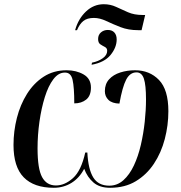

<svg xmlns="http://www.w3.org/2000/svg" viewBox="-20 -880 856 910"><path d="M336 -737Q351 -791 387.5 -825.5Q424 -860 472 -860Q503 -860 530 -847.5Q557 -835 586.5 -822Q616 -809 656 -809H668L651 -737H635Q588 -737 551 -751.5Q514 -766 483.5 -780.5Q453 -795 425 -795Q393 -795 375 -780.5Q357 -766 345 -737ZM416 -583Q446 -589 467 -604Q488 -619 488 -639Q488 -652 477 -657.5Q466 -663 455.5 -670Q445 -677 445 -695Q445 -715 458.5 -726.5Q472 -738 491 -738Q511 -738 522 -726Q533 -714 533 -693Q533 -655 504 -619.5Q475 -584 414 -573ZM235 10Q141 10 92.5 -39.5Q44 -89 44 -193Q44 -258 60 -321Q76 -384 108 -435Q140 -486 187 -516.5Q234 -547 296 -547Q342 -547 376.5 -527Q411 -507 411 -465Q411 -426 388.5 -408Q366 -390 332 -390Q332 -466 324 -501.5Q316 -537 287 -536Q257 -536 233 -504.5Q209 -473 192.5 -420Q176 -367 167 -303.5Q158 -240 158 -177Q158 -80 179.5 -40.5Q201 -1 245 -1Q287 -1 326 -36Q365 -71 384 -157H394Q398 -78 422 -39Q446 0 498 0Q536 0 565 -26Q594 -52 614.5 -95.5Q635 -139 647.5 -193Q660 -247 666 -303Q672 -359 672 -409Q672 -477 662 -507Q652 -537 627 -537Q596 -537 578 -502.5Q560 -468 546 -389Q511 -390 494 -406.5Q477 -423 477 -448Q477 -482 497 -504Q517 -526 550 -536.5Q583 -547 620 -547Q689 -547 733.5 -501Q778 -455 778 -353Q778 -286 761 -221Q744 -156 709.5 -104Q675 -52 623.5 -21Q572 10 502 10Q452 10 423 -15Q394 -40 379 -80Q356 -36 318.5 -13Q281 10 235 10Z"/></svg>

Font: Noto Serif Display Condensed SemiBold
Style: Italic
Weight: 600
Width: 3
Italic angle: -12°
Designer: Monotype Design Team
Foundry: Monotype Imaging Inc.
Version: Version 2.009